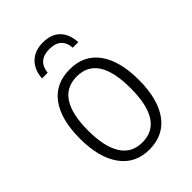

<svg xmlns="http://www.w3.org/2000/svg" viewBox="-215 -827 936 936"><g transform="rotate(-45 253.5 -358.5)"><path d="M253 10Q157 10 104 -63.5Q51 -137 51 -267Q51 -399 103.5 -470.5Q156 -542 255 -542Q353 -542 405 -469.5Q457 -397 457 -267Q457 -136 404.5 -63Q352 10 253 10ZM254 -39Q400 -39 400 -267Q400 -493 255 -493Q180 -493 143.5 -435.5Q107 -378 107 -267Q107 -157 143.5 -98Q180 -39 254 -39ZM378 -606H340Q334 -682 254 -682Q215 -682 193 -663Q171 -644 167 -606H128Q132 -663 165.5 -695Q199 -727 255 -727Q312 -727 343.5 -695.5Q375 -664 378 -606Z"/></g></svg>

Font: Noto Sans UI NarrowLight
Style: Regular
Weight: 300
Width: 4
Designer: Monotype Design Team
Foundry: Monotype Imaging Inc.
Version: Version 1.001